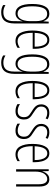

<svg xmlns="http://www.w3.org/2000/svg" viewBox="1128 -1706 821 3116"><g transform="rotate(90 1538.0 -148.5)"><path d="M201 -539Q253 -539 282 -511Q311 -483 324 -445H327L332 -529H361V29Q361 134 317.5 188Q274 242 179 242Q114 242 63 211V173Q92 190 119 198.5Q146 207 179 207Q251 207 287.5 166Q324 125 324 33V-8Q324 -30 324.5 -52Q325 -74 327 -104H324Q311 -54 278.5 -22Q246 10 195 10Q123 10 84 -57Q45 -124 45 -263Q45 -393 83 -466Q121 -539 201 -539ZM205 -504Q138 -504 110.5 -438.5Q83 -373 83 -263Q83 -140 112.5 -82Q142 -24 200 -24Q245 -24 272 -53.5Q299 -83 311.5 -129.5Q324 -176 324 -226V-317Q324 -370 312 -412.5Q300 -455 273.5 -479.5Q247 -504 205 -504Z M629 -539Q682 -539 713.5 -505.5Q745 -472 759 -418Q773 -364 773 -303V-269H513Q513 -149 547 -86.5Q581 -24 650 -24Q703 -24 756 -61V-22Q734 -8 706.5 1Q679 10 648 10Q558 10 517 -64.5Q476 -139 476 -264Q476 -391 513.5 -465Q551 -539 629 -539ZM629 -506Q579 -506 549 -455.5Q519 -405 514 -301H738Q739 -357 728 -403.5Q717 -450 692.5 -478Q668 -506 629 -506Z M1019 -539Q1071 -539 1100 -511Q1129 -483 1142 -445H1145L1150 -529H1179V29Q1179 134 1135.5 188Q1092 242 997 242Q932 242 881 211V173Q910 190 937 198.5Q964 207 997 207Q1069 207 1105.5 166Q1142 125 1142 33V-8Q1142 -30 1142.5 -52Q1143 -74 1145 -104H1142Q1129 -54 1096.5 -22Q1064 10 1013 10Q941 10 902 -57Q863 -124 863 -263Q863 -393 901 -466Q939 -539 1019 -539ZM1023 -504Q956 -504 928.5 -438.5Q901 -373 901 -263Q901 -140 930.5 -82Q960 -24 1018 -24Q1063 -24 1090 -53.5Q1117 -83 1129.5 -129.5Q1142 -176 1142 -226V-317Q1142 -370 1130 -412.5Q1118 -455 1091.5 -479.5Q1065 -504 1023 -504Z M1447 -539Q1500 -539 1531.5 -505.5Q1563 -472 1577 -418Q1591 -364 1591 -303V-269H1331Q1331 -149 1365 -86.5Q1399 -24 1468 -24Q1521 -24 1574 -61V-22Q1552 -8 1524.5 1Q1497 10 1466 10Q1376 10 1335 -64.5Q1294 -139 1294 -264Q1294 -391 1331.5 -465Q1369 -539 1447 -539ZM1447 -506Q1397 -506 1367 -455.5Q1337 -405 1332 -301H1556Q1557 -357 1546 -403.5Q1535 -450 1510.5 -478Q1486 -506 1447 -506Z M1920 -127Q1920 -64 1886 -27Q1852 10 1785 10Q1748 10 1719 0.5Q1690 -9 1671 -21V-63Q1693 -46 1722.5 -36Q1752 -26 1784 -26Q1833 -26 1857.5 -53Q1882 -80 1882 -128Q1882 -160 1871.5 -181Q1861 -202 1840.5 -217.5Q1820 -233 1791 -252Q1757 -272 1730.5 -293Q1704 -314 1689 -341Q1674 -368 1674 -408Q1674 -463 1708.5 -501Q1743 -539 1813 -539Q1873 -539 1917 -510L1901 -479Q1864 -505 1812 -505Q1766 -505 1738 -479.5Q1710 -454 1710 -407Q1710 -366 1733.5 -340.5Q1757 -315 1805 -285Q1838 -265 1864 -245Q1890 -225 1905 -197.5Q1920 -170 1920 -127Z M2237 -127Q2237 -64 2203 -27Q2169 10 2102 10Q2065 10 2036 0.5Q2007 -9 1988 -21V-63Q2010 -46 2039.5 -36Q2069 -26 2101 -26Q2150 -26 2174.5 -53Q2199 -80 2199 -128Q2199 -160 2188.5 -181Q2178 -202 2157.5 -217.5Q2137 -233 2108 -252Q2074 -272 2047.5 -293Q2021 -314 2006 -341Q1991 -368 1991 -408Q1991 -463 2025.5 -501Q2060 -539 2130 -539Q2190 -539 2234 -510L2218 -479Q2181 -505 2129 -505Q2083 -505 2055 -479.5Q2027 -454 2027 -407Q2027 -366 2050.5 -340.5Q2074 -315 2122 -285Q2155 -265 2181 -245Q2207 -225 2222 -197.5Q2237 -170 2237 -127Z M2469 -539Q2522 -539 2553.5 -505.5Q2585 -472 2599 -418Q2613 -364 2613 -303V-269H2353Q2353 -149 2387 -86.5Q2421 -24 2490 -24Q2543 -24 2596 -61V-22Q2574 -8 2546.5 1Q2519 10 2488 10Q2398 10 2357 -64.5Q2316 -139 2316 -264Q2316 -391 2353.5 -465Q2391 -539 2469 -539ZM2469 -506Q2419 -506 2389 -455.5Q2359 -405 2354 -301H2578Q2579 -357 2568 -403.5Q2557 -450 2532.5 -478Q2508 -506 2469 -506Z M2891 -539Q2947 -539 2977.5 -499Q3008 -459 3008 -373V0H2971V-362Q2971 -438 2948.5 -471.5Q2926 -505 2887 -505Q2835 -505 2800 -455.5Q2765 -406 2765 -305V0H2728V-529H2757L2760 -425H2762Q2770 -454 2786 -480Q2802 -506 2827.5 -522.5Q2853 -539 2891 -539Z"/></g></svg>

Font: Noto Sans Gujarati UI ExtraCondensed ExtraLight
Style: Regular
Weight: 200
Width: 2
Designer: Jelle Bosma - Monotype Design Team, Universal Thirst
Foundry: Monotype Imaging Inc.
Version: Version 2.106; ttfautohint (v1.8.4.7-5d5b)